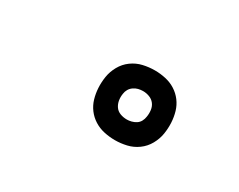

<svg xmlns="http://www.w3.org/2000/svg" viewBox="-45 -936 691 556"><g transform="rotate(30 300.0 -657.5)"><path d="M353 -541Q334 -541 316 -545Q298 -549 283 -558.5Q268 -568 257.5 -582Q247 -596 242 -613Q237 -630 236 -648.5Q235 -667 238 -686Q241 -705 251 -723Q261 -741 277.5 -753Q294 -765 313.5 -769.5Q333 -774 353 -774Q371 -774 389 -770Q407 -766 422 -756.5Q437 -747 447.5 -733Q458 -719 463 -702Q468 -685 469 -666.5Q470 -648 467 -629Q464 -610 454 -592Q444 -574 427.5 -562Q411 -550 391.5 -545.5Q372 -541 353 -541ZM353 -610Q360 -610 368 -612Q376 -614 383 -618.5Q390 -623 394 -630.5Q398 -638 399 -646Q401 -657 399.5 -668.5Q398 -680 391.5 -688.5Q385 -697 374.5 -701Q364 -705 353 -705Q345 -705 337 -703Q329 -701 322 -696Q315 -691 311 -684Q307 -677 306 -669Q304 -657 306 -646Q308 -635 314 -626.5Q320 -618 330.5 -614Q341 -610 353 -610Z"/></g></svg>

Font: Iosevka SS04 Extended Oblique
Style: Regular
Weight: 400
Width: 7
Italic angle: -9°
Monospace: yes
Designer: Belleve Invis
Foundry: Belleve Invis
Version: Version 19.0.0; ttfautohint (v1.8.4)